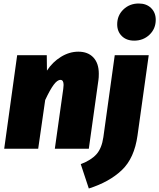

<svg xmlns="http://www.w3.org/2000/svg" viewBox="-20 -849 909 1096"><path d="M544 -428Q544 -405 542 -393L487 0H293L341 -341Q343 -359 343 -364Q343 -393 325 -393Q307 -393 286 -364.5Q265 -336 238 -278L198 0H4L78 -534H247L248 -446Q280 -495 328 -524.5Q376 -554 427 -554Q482 -554 513 -521Q544 -488 544 -428ZM441 88Q501 65 531 31Q561 -3 570 -66L635 -534H829L765 -76Q747 54 675.5 122Q604 190 487 227ZM649 -710Q649 -761 684.5 -795Q720 -829 772 -829Q816 -829 842.5 -803Q869 -777 869 -736Q869 -685 833.5 -651Q798 -617 746 -617Q702 -617 675.5 -643Q649 -669 649 -710Z"/></svg>

Font: FiraGO Heavy
Style: Italic
Weight: 900
Italic angle: -8°
Designer: bBox Type GmbH
Foundry: bBox Type GmbH
Version: Version 1.001